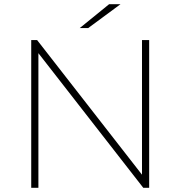

<svg xmlns="http://www.w3.org/2000/svg" viewBox="-20 -890 855 910"><path d="M128 0V-700H156L653 -62V-700H687V0H659L162 -638V0ZM358 -757 497 -870H551L398 -757Z"/></svg>

Font: Montserrat Thin ExtraLight
Style: Regular
Weight: 250
Version: Version 9.000